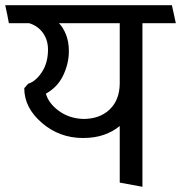

<svg xmlns="http://www.w3.org/2000/svg" viewBox="-31 -700 694 736"><path d="M77 -379Q106 -388 129.5 -423.5Q153 -459 153 -510Q153 -547 133.5 -574Q114 -601 81 -611H3Q0 -628 -3.5 -645.5Q-7 -663 -11 -680H628L643 -611H515V16L428 0V-217Q403 -196 368 -183.5Q333 -171 287 -171Q197 -171 129.5 -229Q62 -287 62 -362ZM428 -611H195Q211 -595 222 -567.5Q233 -540 233 -504Q233 -457 211.5 -411.5Q190 -366 145 -341Q155 -304 194.5 -275Q234 -246 288 -244Q351 -244 389 -280Q427 -316 428 -379Z"/></svg>

Font: Palanquin
Style: Regular
Weight: 400
Designer: Pria Ravichandran
Version: Version 1.0.4